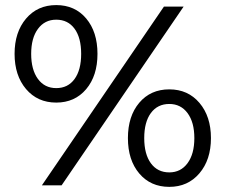

<svg xmlns="http://www.w3.org/2000/svg" viewBox="-20 -726 883 752"><path d="M37.1 -515.1Q37.1 -600.1 82 -653.1Q127 -706.1 200.2 -706.1Q273.4 -706.1 317.6 -653.6Q361.8 -601.1 361.8 -515.1Q361.8 -429.2 317.4 -376.7Q272.9 -324.2 200.2 -324.2Q127 -324.2 82 -377.2Q37.1 -430.2 37.1 -515.1ZM102.1 -515.1Q102.1 -453.1 128.4 -417Q154.8 -380.9 200.2 -380.9Q246.1 -380.9 272 -416.5Q297.9 -452.1 297.9 -515.1Q297.9 -578.1 272 -613.5Q246.1 -648.9 200.2 -648.9Q155.3 -648.9 128.7 -613Q102.1 -577.1 102.1 -515.1ZM144 0 622.1 -700.2H699.2L221.2 0ZM481 -185.1Q481 -271 525.4 -323.5Q569.8 -376 643.1 -376Q716.3 -376 761.2 -323Q806.2 -270 806.2 -185.1Q806.2 -100.1 761 -47.1Q715.8 5.9 643.1 5.9Q569.8 5.9 525.4 -46.6Q481 -99.1 481 -185.1ZM544.9 -185.1Q544.9 -122.1 571 -86.4Q597.2 -50.8 643.1 -50.8Q688 -50.8 714.6 -86.9Q741.2 -123 741.2 -185.1Q741.2 -247.1 714.6 -283Q688 -318.8 643.1 -318.8Q597.2 -318.8 571 -283.4Q544.9 -248 544.9 -185.1Z"/></svg>

Font: Montserrat Medium
Style: Regular
Weight: 500
Designer: Julieta Ulanovsky
Foundry: Julieta Ulanovsky
Version: Version 7.200